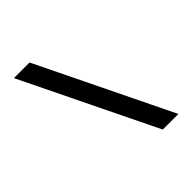

<svg xmlns="http://www.w3.org/2000/svg" viewBox="-215 -841 1079 1079"><g transform="rotate(-45 325.0 -301.0)"><path d="M581 97H457L70 -699H194Z"/></g></svg>

Font: Azeret Mono Medium
Style: Regular
Weight: 500
Designer: Martin Vácha
Foundry: Displaay
Version: Version 1.002